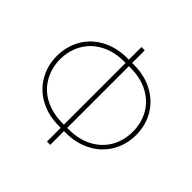

<svg xmlns="http://www.w3.org/2000/svg" viewBox="-196 -909 1106 1106"><g transform="rotate(45 357.0 -356.0)"><path d="M369.6 -740.7C369.6 -740.7 342.8 -740.7 342.8 -740.7C342.8 -740.7 342.8 -637.7 342.8 -637.7C342.8 -637.7 322.3 -637.7 322.3 -637.7C322.3 -637.7 322.3 -637.7 322.3 -637.7C266.6 -636.7 216.8 -624 172.4 -600.1C127.9 -575.7 94.2 -542.5 70.3 -500.5C46.4 -458 34.2 -411.1 34.2 -359.9C34.2 -359.9 34.2 -359.9 34.2 -359.9C34.2 -307.6 46.4 -260.3 71.3 -217.8C95.7 -175.3 130.4 -142.6 174.8 -118.7C219.2 -94.7 270 -83 327.1 -82.5C327.1 -82.5 342.8 -82.5 342.8 -82.5C342.8 -82.5 342.8 29.3 342.8 29.3C342.8 29.3 369.6 29.3 369.6 29.3C369.6 29.3 369.6 -82.5 369.6 -82.5C369.6 -82.5 383.8 -82.5 383.8 -82.5C383.8 -82.5 383.8 -82.5 383.8 -82.5C440.9 -82.5 492.2 -94.7 537.6 -118.7C582.5 -142.6 617.7 -175.8 642.6 -218.8C667.5 -261.2 679.7 -308.6 679.7 -360.8C679.7 -360.8 679.7 -360.8 679.7 -360.8C679.7 -412.6 667.5 -460 642.6 -502.4C617.7 -544.9 583 -577.6 538.6 -601.6C494.1 -625.5 443.4 -637.2 386.7 -637.7C386.7 -637.7 369.6 -637.7 369.6 -637.7C369.6 -637.7 369.6 -740.7 369.6 -740.7ZM387.7 -611.3C387.7 -611.3 387.7 -611.3 387.7 -611.3C439.5 -610.8 485.8 -600.1 526.4 -578.6C566.9 -557.1 598.1 -527.3 620.1 -489.3C642.1 -450.7 652.8 -408.2 652.8 -360.8C652.8 -360.8 652.8 -360.8 652.8 -360.8C652.8 -312.5 641.6 -268.6 619.1 -230C596.2 -191.4 564.5 -161.6 523.9 -140.6C483.4 -119.6 436.5 -108.9 384.3 -108.9C384.3 -108.9 369.6 -108.9 369.6 -108.9C369.6 -108.9 369.6 -611.3 369.6 -611.3C369.6 -611.3 387.7 -611.3 387.7 -611.3ZM342.8 -611.3C342.8 -611.3 342.8 -108.9 342.8 -108.9C342.8 -108.9 325.2 -108.9 325.2 -108.9C325.2 -108.9 325.2 -108.9 325.2 -108.9C272.9 -109.4 227.1 -120.6 187 -141.6C147 -162.6 116.2 -192.4 94.2 -231C72.3 -269 61 -312 61 -359.9C61 -359.9 61 -359.9 61 -359.9C61 -407.2 72.3 -450.7 94.7 -489.3C116.7 -527.8 148.4 -557.6 189.5 -579.1C230.5 -600.6 277.3 -611.3 330.6 -611.3C330.6 -611.3 342.8 -611.3 342.8 -611.3Z"/></g></svg>

Font: WOX
Style: Regular
Weight: 500
Designer: Google
Foundry: ""
Version: ""